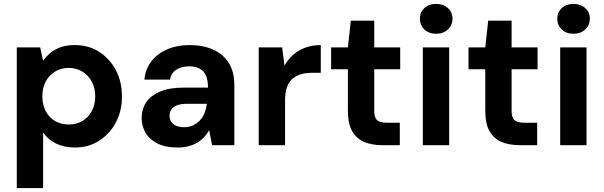

<svg xmlns="http://www.w3.org/2000/svg" viewBox="-20 -744 3095 984"><path d="M66 220V-501H186L201 -432Q216 -454 238 -472.5Q260 -491 291 -502Q322 -513 363 -513Q434 -513 488 -478.5Q542 -444 573.5 -385Q605 -326 605 -249Q605 -174 573 -115Q541 -56 487 -22Q433 12 364 12Q308 12 267 -8.5Q226 -29 201 -65V220ZM332 -106Q372 -106 402.5 -124Q433 -142 450.5 -175Q468 -208 468 -250Q468 -293 450.5 -325.5Q433 -358 402.5 -377Q372 -396 332 -396Q293 -396 262 -377Q231 -358 214 -325.5Q197 -293 197 -251Q197 -208 214 -175Q231 -142 262 -124Q293 -106 332 -106Z M891 12Q828 12 787 -8.5Q746 -29 726 -63.5Q706 -98 706 -139Q706 -185 729.5 -220Q753 -255 801 -275Q849 -295 921 -295H1046Q1046 -332 1036 -355.5Q1026 -379 1005 -391.5Q984 -404 949 -404Q911 -404 884 -387Q857 -370 851 -336H720Q725 -390 755.5 -429.5Q786 -469 836.5 -491Q887 -513 950 -513Q1021 -513 1073 -489.5Q1125 -466 1153 -420.5Q1181 -375 1181 -310V0H1067L1052 -77Q1041 -57 1026 -41Q1011 -25 991 -13Q971 -1 946 5.5Q921 12 891 12ZM923 -92Q949 -92 969.5 -101.5Q990 -111 1005 -127.5Q1020 -144 1028.5 -165.5Q1037 -187 1040 -211V-212H937Q906 -212 886.5 -204Q867 -196 858 -182.5Q849 -169 849 -151Q849 -132 858 -119Q867 -106 884 -99Q901 -92 923 -92Z M1306 0V-501H1426L1438 -408Q1457 -441 1484 -464.5Q1511 -488 1546.5 -500.5Q1582 -513 1624 -513V-371H1581Q1550 -371 1524.5 -364Q1499 -357 1480 -341Q1461 -325 1451 -298Q1441 -271 1441 -230V0Z M1939 0Q1886 0 1846.5 -16.5Q1807 -33 1785 -71.5Q1763 -110 1763 -177V-389H1677V-501H1763L1778 -638H1898V-501H2031V-389H1898V-175Q1898 -141 1913 -128Q1928 -115 1964 -115H2029V0Z M2147 0V-501H2282V0ZM2215 -571Q2178 -571 2155 -593Q2132 -615 2132 -648Q2132 -681 2155 -702.5Q2178 -724 2215 -724Q2252 -724 2275.5 -702.5Q2299 -681 2299 -648Q2299 -615 2275.5 -593Q2252 -571 2215 -571Z M2643 0Q2590 0 2550.5 -16.5Q2511 -33 2489 -71.5Q2467 -110 2467 -177V-389H2381V-501H2467L2482 -638H2602V-501H2735V-389H2602V-175Q2602 -141 2617 -128Q2632 -115 2668 -115H2733V0Z M2851 0V-501H2986V0ZM2919 -571Q2882 -571 2859 -593Q2836 -615 2836 -648Q2836 -681 2859 -702.5Q2882 -724 2919 -724Q2956 -724 2979.5 -702.5Q3003 -681 3003 -648Q3003 -615 2979.5 -593Q2956 -571 2919 -571Z"/></svg>

Font: DM Sans 17pt
Style: Bold
Weight: 700
Version: Version 4.004;gftools[0.9.30]